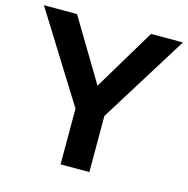

<svg xmlns="http://www.w3.org/2000/svg" viewBox="-109 -802 884 902"><g transform="rotate(15 333.0 -351.0)"><path d="M404 -273 671 -702H516L336 -402L156 -702H-5L264 -271V0H404Z"/></g></svg>

Font: Geom SemiBold
Style: Bold
Weight: 600
Version: Version 1.102